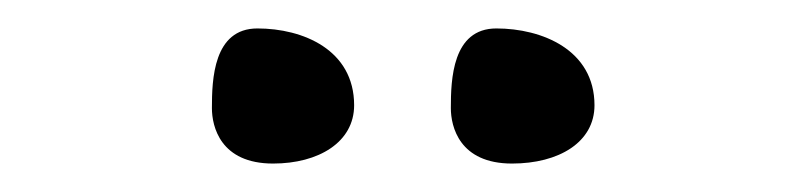

<svg xmlns="http://www.w3.org/2000/svg" viewBox="-20 -681 562 135"><path d="M161 -661C130 -661 129 -625 129 -605C129 -592 135 -566 172 -566C204 -566 229 -581 229 -607C229 -646 193 -661 161 -661ZM329 -661C298 -661 297 -625 297 -605C297 -592 303 -566 340 -566C373 -566 398 -581 398 -607C398 -646 361 -661 329 -661Z"/></svg>

Font: Itim
Style: Regular
Weight: 400
Designer: CadsonDemak Team
Foundry: Pablo Impallari
Version: Version 1.002;PS 001.002;hotconv 1.0.88;makeotf.lib2.5.64775